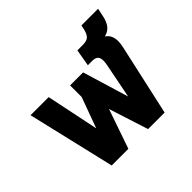

<svg xmlns="http://www.w3.org/2000/svg" viewBox="-159 -908 1116 1116"><g transform="rotate(-45 399.0 -350.0)"><path d="M51 -540H200L267 -216L336 -405V-500H443L529 -216L571 -429Q575 -448 575 -464Q575 -489 563.5 -499.5Q552 -510 527 -510H492L510 -614H553Q586 -614 600.5 -626.5Q615 -639 623 -671L629 -700H766L756 -651Q748 -611 730 -588.5Q712 -566 680 -558Q716 -536 716 -483Q716 -463 710 -437L613 0H477L399 -243L315 0H178Z"/></g></svg>

Font: Kanit SemiBold
Style: Regular
Weight: 600
Designer: Katatrad Team
Foundry: CadsonDemak
Version: Version 1.030